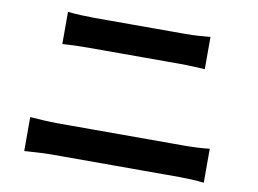

<svg xmlns="http://www.w3.org/2000/svg" viewBox="-71 -784 1143 852"><g transform="rotate(10 500.0 -358.0)"><path d="M170 -679Q197 -676 229.5 -674.5Q262 -673 287 -673Q313 -673 357 -673Q401 -673 453.5 -673Q506 -673 556.5 -673Q607 -673 646 -673Q685 -673 701 -673Q731 -673 761 -675Q791 -677 812 -679V-534Q790 -535 758.5 -536.5Q727 -538 701 -538Q685 -538 643.5 -538Q602 -538 548.5 -538Q495 -538 441.5 -538Q388 -538 346.5 -538Q305 -538 288 -538Q260 -538 228 -537Q196 -536 170 -534ZM86 -190Q115 -188 148.5 -186Q182 -184 211 -184Q227 -184 270.5 -184Q314 -184 374 -184Q434 -184 499 -184Q564 -184 623.5 -184Q683 -184 726.5 -184Q770 -184 785 -184Q811 -184 840.5 -185.5Q870 -187 895 -190V-37Q869 -40 838.5 -41.5Q808 -43 785 -43Q770 -43 726.5 -43Q683 -43 623.5 -43Q564 -43 499 -43Q434 -43 374 -43Q314 -43 270.5 -43Q227 -43 211 -43Q182 -43 148 -41Q114 -39 86 -37Z"/></g></svg>

Font: Source Han Sans
Style: Bold
Weight: 700
Designer: Ryoko NISHIZUKA Ë•øÂ°öÊ∂ºÂ≠ê (kana, bopomofo & ideographs); Paul D. Hunt (Latin, Greek & Cyrillic); Sandoll Communicatio
Foundry: Adobe
Version: Version 2.004;hotconv 1.0.118;makeotfexe 2.5.65603